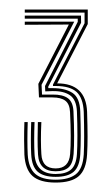

<svg xmlns="http://www.w3.org/2000/svg" viewBox="-20 -820 236 403"><path d="M96.8 -436.8Q64 -436.8 48.5 -450.4Q33 -464 31.2 -495.5Q30.8 -508.2 30.6 -525.8Q30.5 -543.2 31.2 -563.8H38.2Q36.8 -523 38.2 -495.5Q40 -467.2 54 -455Q68 -442.8 96.8 -442.8Q124.2 -442.8 139 -454.1Q153.8 -465.5 155.8 -495.8Q157.5 -528.2 155.8 -585Q154.5 -614.2 140.8 -626.9Q127 -639.5 97 -639.5H91.2V-642.5L157.5 -771.2V-793.5H32V-800H164.2V-769.5L100 -645Q160.5 -645 162.8 -585.2Q163.8 -553.5 163.8 -533.2Q163.8 -513 162.8 -496Q161 -464.2 145.6 -450.5Q130.2 -436.8 96.8 -436.8ZM96.8 -448.8Q71.5 -448.8 59.1 -459.6Q46.8 -470.5 45.5 -496Q44.8 -508.5 44.8 -526.1Q44.8 -543.8 45.5 -563.8H52.5Q51 -522.5 52.5 -496.5Q54.8 -454.8 96.8 -454.8Q118.5 -454.8 129.2 -464.2Q140 -473.8 141.5 -496.8Q142.5 -511.2 142.5 -535.6Q142.5 -560 141.5 -585.5Q140.5 -610.5 127.1 -619.9Q113.8 -629.2 90.2 -628.8L75 -628.2L74.5 -639.5L143.2 -774.2V-780.8H32V-787.2H150L150.2 -772.2L81.2 -638L81.5 -635H90.2Q116.8 -635 132.1 -625Q147.5 -615 148.5 -585.8Q150.5 -530 148.5 -496Q147 -470.5 134.8 -459.6Q122.5 -448.8 96.8 -448.8ZM96.8 -460.5Q61.8 -460.5 59.8 -495.8Q58.8 -512.5 58.9 -529.1Q59 -545.8 59.5 -563.8H66.8Q65.8 -542.2 65.9 -525.9Q66 -509.5 66.8 -496.8Q68.2 -466.5 96.8 -466.5Q124.8 -466.5 127.2 -496.8Q129.8 -528.2 127 -584.8Q126.2 -601.8 117.1 -608.6Q108 -615.5 90.2 -615.5H61.8L60.5 -644L124.5 -768.5L32 -768V-774.5H135.8L67.2 -642L68.2 -621.5H90.2Q111.5 -621.8 122.4 -613.9Q133.2 -606 134.2 -586.5Q136.8 -529 134.5 -497Q133 -476.8 123.9 -468.6Q114.8 -460.5 96.8 -460.5Z"/></svg>

Font: Big Shoulders Inline Display Light
Style: Regular
Weight: 300
Designer: Patric King
Foundry: XO Type Co
Version: Version 1.000